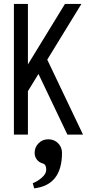

<svg xmlns="http://www.w3.org/2000/svg" viewBox="-20 -704 490 1004"><path d="M304.2 95.2Q304.2 264.2 158.7 280.8L151.4 253.9Q175.3 245.1 198.5 225.1Q221.7 205.1 221.7 183.6Q221.7 156.2 205.1 151.4Q183.1 145 172.1 129.6Q161.1 114.3 161.1 95.2Q161.1 66.4 181.4 45.4Q201.7 24.4 232.4 24.4Q263.2 24.4 283.7 44.9Q304.2 65.4 304.2 95.2ZM52.7 0V-683.6H126V-367.2L319.8 -683.6H405.8L227.1 -392.1L414.1 0H332.5L181.2 -317.4L126 -227.5V0Z"/></svg>

Font: Anka/Coder Narrow
Style: Regular
Weight: 400
Width: 3
Monospace: yes
Version: Version 001.100